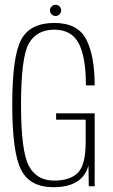

<svg xmlns="http://www.w3.org/2000/svg" viewBox="-20 -775 470 799"><path d="M201.5 4Q105 4 68 -68Q31 -140 31 -340Q31 -540.5 68.2 -610Q105.5 -679.5 206 -679.5Q303.5 -679.5 338.8 -611.2Q374 -543 374 -419.5H337.5Q337.5 -538 307.5 -594.8Q277.5 -651.5 206 -651.5Q132.5 -651.5 100 -594Q67.5 -536.5 67.5 -339Q67.5 -146 100 -84.8Q132.5 -23.5 205 -23.5Q271.5 -23.5 303.8 -55.8Q336 -88 336.5 -180V-277H213.5V-303.5H374V0H349.5L348 -86.5Q324.5 4 201.5 4ZM212 -708.5Q202 -708.5 195 -715.2Q188 -722 188 -732Q188 -741.5 194.8 -748.2Q201.5 -755 212 -755Q221 -755 227.8 -748.2Q234.5 -741.5 234.5 -732Q234.5 -722.5 227.8 -715.5Q221 -708.5 212 -708.5Z"/></svg>

Font: Anybody ExtraLight
Style: Regular
Weight: 200
Designer: Tyler Finck
Foundry: Etcetera Type Company
Version: Version 1.010; ttfautohint (v1.8.3) -l 8 -r 50 -G 200 -x 14 